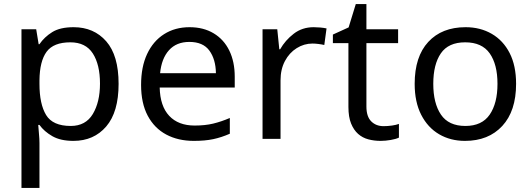

<svg xmlns="http://www.w3.org/2000/svg" viewBox="-20 -679 2598 939"><path d="M85 -536H157L169 -463H173Q197 -498 235.5 -522Q274 -546 340 -546Q439 -546 499.5 -477Q560 -408 560 -269Q560 -131 499.5 -60.5Q439 10 339 10Q276 10 236 -13Q196 -36 173 -68H167Q168 -51 170.5 -25Q173 1 173 20V240H85ZM173 -286V-269Q173 -170 205.5 -116.5Q238 -63 326 -63Q399 -63 434 -121.5Q469 -180 469 -270Q469 -363 434 -417.5Q399 -472 324 -472Q242 -472 208 -426Q174 -380 173 -286Z M907 -546Q975 -546 1025 -516Q1075 -486 1101.5 -431.5Q1128 -377 1128 -304V-251H761Q763 -160 807.5 -112.5Q852 -65 932 -65Q983 -65 1022.5 -74.5Q1062 -84 1104 -102V-25Q1063 -7 1023 1.5Q983 10 928 10Q851 10 793 -21Q735 -52 702.5 -113Q670 -174 670 -264Q670 -352 699.5 -415Q729 -478 782.5 -512Q836 -546 907 -546ZM906 -474Q843 -474 806.5 -433.5Q770 -393 763 -321H1036Q1035 -389 1004 -431.5Q973 -474 906 -474Z M1514 -546Q1529 -546 1546 -544.5Q1563 -543 1577 -540L1566 -459Q1553 -462 1537 -464Q1521 -466 1508 -466Q1467 -466 1431 -443.5Q1395 -421 1373.5 -380.5Q1352 -340 1352 -286V0H1264V-536H1336L1346 -438H1350Q1375 -482 1416.5 -514Q1458 -546 1514 -546Z M1685 -545 1720 -659H1772V-536H1927V-468H1772V-158Q1772 -109 1795.5 -85.5Q1819 -62 1856 -62Q1876 -62 1897 -65Q1918 -68 1931 -73V-6Q1917 1 1891 5.5Q1865 10 1841 10Q1810 10 1781.5 2.5Q1753 -5 1731.5 -24Q1710 -43 1697 -75Q1684 -107 1684 -156V-468H1608V-510Z M2504 -269Q2504 -136 2436.5 -63Q2369 10 2254 10Q2183 10 2127.5 -22.5Q2072 -55 2040 -117.5Q2008 -180 2008 -269Q2008 -402 2074.5 -474Q2141 -546 2257 -546Q2329 -546 2385 -513.5Q2441 -481 2472.5 -419.5Q2504 -358 2504 -269ZM2099 -269Q2099 -174 2136.5 -118.5Q2174 -63 2256 -63Q2337 -63 2375 -118.5Q2413 -174 2413 -269Q2413 -364 2375 -418Q2337 -472 2255 -472Q2173 -472 2136 -418Q2099 -364 2099 -269Z"/></svg>

Font: BC Sans
Style: Regular
Weight: 400
Designer: Monotype Design Team
Province of B.C.
Foundry: Monotype Imaging Inc.
Version: Version 2.000;GOOG;noto-source:20170915:90ef993387c0